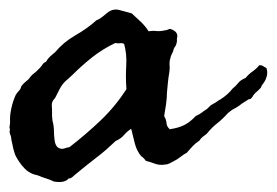

<svg xmlns="http://www.w3.org/2000/svg" viewBox="-60 -346 574 398"><path d="M307.6 -271.5 306.6 -263.7Q307.6 -260.3 304.7 -252Q299.8 -246.1 298.8 -239.3Q296.9 -235.4 295.4 -232.4Q293.9 -229.5 293 -224.6Q291 -218.8 291.5 -210.9Q292 -207 291.7 -203.4Q291.5 -199.7 291 -196.3Q289.1 -185.5 288.1 -175.3Q287.1 -165 286.1 -154.3Q286.1 -143.6 284.2 -129.9Q282.2 -116.2 280.3 -105.5Q284.7 -97.7 285.2 -90.8Q285.6 -83.5 292 -78.1Q311.5 -81.1 323.2 -87.4Q335 -93.8 345.7 -105.5Q353.5 -108.9 357.9 -112.3Q361.8 -115.7 369.1 -120.1L377 -127.9Q388.7 -134.3 390.1 -135.7Q391.1 -136.7 392.8 -137.7Q394.5 -138.7 396.5 -139.6Q413.1 -150.4 421.9 -162.1Q429.2 -168 434.1 -174.3Q438 -179.7 449.2 -184.6Q455.6 -192.4 463.4 -197.8Q471.2 -203.1 477.5 -210.9Q482.9 -210.9 485.4 -209Q486.8 -208 488.5 -207Q490.2 -206.1 492.2 -205.1Q495.1 -197.3 493.2 -189Q491.2 -180.7 486.3 -173.8Q481.4 -167.5 481.4 -166Q481.4 -165 480.5 -164.1Q477.5 -160.6 473.1 -156.7Q468.8 -153.3 465.8 -149.4Q460.9 -140.6 458 -140.6Q455.1 -140.6 453.1 -138.7Q444.3 -133.3 440.9 -130.9Q437 -127.4 429.7 -123Q419.4 -117.7 417 -115.2Q414.6 -112.8 413.1 -112.3Q401.4 -99.1 390.1 -90.3Q379.9 -82.5 368.2 -68.4Q364.3 -65.4 360.4 -62.5Q356.4 -59.6 353.5 -54.7Q344.7 -48.8 339.4 -43Q334 -37.1 327.1 -29.3Q321.3 -26.4 314.5 -21Q306.2 -14.6 299.8 -11.7Q297.4 -10.3 291.5 -7.3Q286.6 -4.9 282.2 -4.9Q271 -2.9 260.7 -6.8Q251.5 -10.3 242.2 -12.7Q238.3 -18.6 232.4 -22.5Q223.6 -33.2 219.7 -47.9Q215.8 -62.5 211.9 -79.1Q203.1 -73.2 197.3 -66.4Q191.4 -59.1 179.7 -53.7Q169.9 -44.4 159.7 -35.4Q149.4 -26.4 138.2 -18.1Q127.4 -9.8 116.2 -0.7Q105 8.3 93.8 17.6Q85.9 25.4 83 23.4Q74.2 34.2 51.8 30.3Q43.9 26.4 34.2 23.4Q27.3 21.5 18.6 17.6Q2 14.6 -9.3 2.9Q-20.5 -8.8 -28.3 -24.4Q-31.2 -32.7 -32.7 -39.1Q-33.2 -42.5 -34.2 -46.4Q-35.2 -50.3 -36.1 -54.7Q-36.6 -63 -39.1 -67.9Q-41 -73.2 -39.1 -78.1Q-41 -80.6 -40 -84.5Q-39.1 -89.4 -39.1 -91.8Q-40 -105.5 -36.6 -121.1Q-33.2 -136.7 -27.3 -149.4Q-24.4 -154.3 -19.5 -159.2Q-17.1 -162.1 -16.6 -165Q-16.1 -167.5 -13.7 -169.9Q-11.2 -172.9 -7.8 -175.8Q-2.9 -179.7 -1 -181.6Q1.5 -185.1 4.2 -188.2Q6.8 -191.4 10.3 -193.8Q13.7 -196.3 16.6 -199.2Q19.5 -202.1 22.5 -205.1Q25.9 -208.5 27.8 -211.9Q30.3 -215.8 35.2 -217.8Q39.1 -224.6 43.9 -229Q48.8 -233.4 54.7 -238.3Q71.3 -258.3 95.7 -272.5Q120.6 -286.6 139.6 -303.7Q146.5 -306.6 151.4 -310.5Q156.2 -314.5 161.1 -318.4Q173.3 -329.1 187.5 -325.2L212.9 -318.4Q222.7 -309.6 231.9 -300.8Q241.2 -292 248 -281.2Q251.5 -281.7 255.4 -282Q259.3 -282.2 263.7 -281.7Q272.5 -280.8 282.2 -283.2Q285.2 -283.2 288.1 -284.7Q291 -286.1 293 -286.1Q307.6 -281.2 307.6 -271.5ZM178.7 -256.8Q152.3 -244.1 130.9 -227.1Q109.4 -210 89.8 -190.4Q87.4 -188 84.7 -185.8Q82 -183.6 79.6 -181.2Q77.1 -179.2 74.7 -176.8Q72.3 -174.3 70.3 -171.9Q66.4 -167 63 -160.2Q59.6 -153.3 56.6 -147.5Q55.7 -145.5 54.7 -143.8Q53.7 -142.1 52.7 -141.1Q51.8 -140.1 50.8 -138.7Q49.8 -137.2 48.8 -135.7Q46.9 -130.9 47.4 -126Q47.9 -122.6 47.9 -115.2V-105.5Q47.9 -102.5 48.8 -95.7Q51.8 -85 51.8 -74.2Q51.8 -66.4 53.2 -55.2Q54.7 -43.9 60.5 -40Q66.9 -36.1 72.8 -38.1Q79.6 -40.5 84 -41Q118.2 -67.4 148.4 -96.2Q178.7 -125 202.1 -161.1Q200.2 -185.1 201.7 -210.4Q203.1 -234.4 197.3 -254.9Q193.4 -257.3 188 -256.3Q184.1 -255.9 178.7 -256.8Z"/></svg>

Font: Fasthand
Style: Regular
Weight: 400
Designer: Danh Hong
Version: Version 8.002; ttfautohint (v1.8.3)